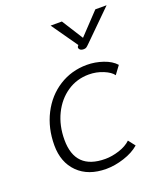

<svg xmlns="http://www.w3.org/2000/svg" viewBox="-137 -825 795 928"><g transform="rotate(-20 260.5 -361.5)"><path d="M52 -183Q52 -271 88.5 -342.5Q125 -414 189 -454.5Q253 -495 332 -495Q374 -495 415 -481Q456 -467 478 -442L447 -400Q434 -419 399 -433.5Q364 -448 325 -448Q263 -448 213.5 -414.5Q164 -381 135.5 -322.5Q107 -264 107 -191Q107 -37 262 -37Q296 -37 333.5 -49Q371 -61 394 -83L421 -48Q390 -21 342 -5.5Q294 10 250 10Q158 10 105 -42.5Q52 -95 52 -183ZM323 -594 327 -599 233 -733H291L360 -624L463 -733H521L373 -587Q363 -577 358 -574Q353 -571 345 -571Q330 -571 324 -579Q318 -587 323 -594Z"/></g></svg>

Font: Niramit ExtraLight
Style: Italic
Weight: 200
Italic angle: -10°
Designer: Katatrad Aksorn Co.,Ltd.
Foundry: Cadson Demak Co.,Ltd.
Version: Version 1.000; ttfautohint (v1.6)